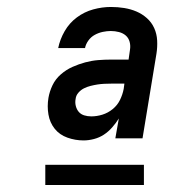

<svg xmlns="http://www.w3.org/2000/svg" viewBox="-20 -720 540 551"><path d="M220 -317Q196 -317 173.5 -325Q151 -333 137 -350.5Q123 -368 119 -391.5Q115 -415 119 -439Q122 -457 130.5 -475Q139 -493 154.5 -506.5Q170 -520 188 -528Q206 -536 224.5 -541Q243 -546 261.5 -547.5Q280 -549 299 -549H349L353 -577Q355 -589 352 -600Q349 -611 341 -618Q333 -625 321.5 -628Q310 -631 298 -631Q287 -631 275 -628.5Q263 -626 252 -620Q241 -614 233.5 -603.5Q226 -593 224 -582H147Q152 -607 165.5 -630.5Q179 -654 200.5 -670Q222 -686 247.5 -693Q273 -700 298 -700Q318 -700 336.5 -697Q355 -694 371.5 -687Q388 -680 401.5 -668Q415 -656 422.5 -639.5Q430 -623 431 -604Q432 -585 429 -566L389 -323H311L321 -380Q313 -367 302 -354.5Q291 -342 278 -333.5Q265 -325 249.5 -321Q234 -317 220 -317ZM242 -386Q258 -386 274 -391Q290 -396 303.5 -407Q317 -418 324.5 -433.5Q332 -449 335 -465L337 -480H299Q289 -480 279 -479.5Q269 -479 259.5 -477.5Q250 -476 240 -473.5Q230 -471 221 -466.5Q212 -462 205 -454Q198 -446 197 -436Q195 -426 197.5 -416Q200 -406 206 -399Q212 -392 221.5 -389Q231 -386 242 -386ZM110 -189V-247H393V-189Z"/></svg>

Font: Iosevka Curly Oblique
Style: Regular
Weight: 400
Italic angle: -9°
Monospace: yes
Designer: Belleve Invis
Foundry: Belleve Invis
Version: Version 11.1.0; ttfautohint (v1.8.3)